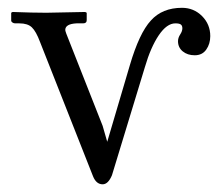

<svg xmlns="http://www.w3.org/2000/svg" viewBox="-20 -462 577 494"><path d="M431.2 -401.9Q409.2 -401.9 388.4 -371.1Q367.7 -340.3 353 -290L268.1 -11.2Q258.3 12.2 244.1 12.2Q227.5 12.2 219.2 -8.8L83 -354Q72.8 -381.3 62 -391.6Q51.3 -401.9 29.8 -401.9H19Q15.1 -401.9 12 -404.1Q8.8 -406.2 8.8 -409.2V-429.2L12.2 -431.2Q64.9 -429.2 99.1 -429.2L199.2 -431.2L203.1 -429.2V-410.2Q203.1 -401.9 193.8 -401.9H176.8Q147.9 -400.4 147.9 -384.8Q147.9 -380.9 158.2 -356L244.1 -138.2L255.9 -97.2L314 -293.9Q338.4 -377 368.2 -409.2Q397.5 -441.9 448.2 -441.9Q478.5 -441.9 499.8 -420.7Q521 -399.4 521 -369.1Q521 -349.1 510.7 -334.5Q500.5 -319.8 481 -319.8Q462.4 -319.8 450.2 -329.8Q438 -339.8 438 -356Q438 -364.7 443.6 -373.3Q449.2 -381.8 449.2 -389.2Q449.2 -396 445.3 -398.9Q441.4 -401.9 431.2 -401.9Z"/></svg>

Font: Linux Libertine G
Style: Regular
Weight: 400
Designer: Philipp H. Poll
Foundry: Philipp H. Poll
Version: Version 4.7.5